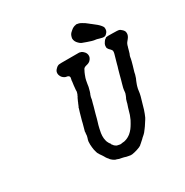

<svg xmlns="http://www.w3.org/2000/svg" viewBox="-187 -944 1094 1134"><g transform="rotate(-30 360.5 -377.0)"><path d="M299 -639Q319 -639 368 -639Q417 -639 420 -639Q433 -637 442.5 -629Q452 -621 456 -613Q459 -607 460 -599Q462 -581 446 -565Q436 -556 421 -553Q409 -550 405 -547Q397 -542 393 -530Q391 -526 389.5 -523.5Q388 -521 386.5 -516.5Q385 -512 383 -508Q375 -488 373 -476Q372 -467 369 -454Q368 -448 368 -447Q369 -443 359 -408Q356 -399 355 -396.5Q354 -394 354 -393.5Q354 -393 353 -393Q352 -392 348 -377Q347 -373 346.5 -368Q346 -363 345.5 -361Q345 -359 342.5 -350.5Q340 -342 339 -338Q338 -334 336 -326Q334 -317 333 -315Q331 -308 327 -294Q325 -287 324.5 -285Q324 -283 322 -276Q318 -260 315 -249Q312 -240 309 -228.5Q306 -217 304 -212Q300 -197 299 -192Q298 -187 297 -182Q287 -142 295 -112Q297 -106 298 -102Q304 -88 313 -78V-77Q312 -77 312 -77Q312 -75 318 -69Q321 -66 321 -65Q321 -63 333 -55Q337 -52 344 -51Q361 -47 364 -48Q365 -48 366 -48.5Q367 -49 375 -50Q388 -50 398 -54Q415 -59 433 -73Q445 -83 455 -96Q464 -108 472 -122Q485 -143 491 -161Q492 -165 495 -171Q499 -184 507 -212Q514 -233 515 -236Q515 -239 517.5 -246.5Q520 -254 521.5 -259.5Q523 -265 523 -265Q525 -265 527 -272Q527 -274 528.5 -275.5Q530 -277 530.5 -279.5Q531 -282 531 -282Q531 -282 532 -284Q533 -286 533 -287Q534 -288 535.5 -294Q537 -300 536.5 -300.5Q536 -301 537 -304.5Q538 -308 537.5 -309Q537 -310 538 -314.5Q539 -319 539 -321Q539 -325 545 -346Q546 -350 548 -357Q550 -364 553 -374.5Q556 -385 557.5 -391.5Q559 -398 561 -405Q565 -418 571 -441Q573 -446 575 -453.5Q577 -461 578.5 -467Q580 -473 583.5 -485Q587 -497 590.5 -509.5Q594 -522 596 -529Q599 -540 598 -548Q597 -554 588 -563Q580 -570 578 -574Q572 -583 573 -585Q573 -585 573 -591.5Q573 -598 574.5 -602.5Q576 -607 576.5 -608Q577 -609 578 -611Q579 -613 585 -622Q590 -630 598 -634Q601 -636 601.5 -637Q602 -638 603 -638Q611 -640 647 -639Q684 -639 692 -636Q698 -634 704 -628Q716 -619 720 -607Q721 -602 721 -597Q721 -581 708 -565Q701 -557 696 -550Q691 -543 688 -533Q688 -530 686 -525Q684 -520 684 -519.5Q684 -519 682.5 -513.5Q681 -508 679 -501Q676 -488 674 -484Q673 -481 673 -481L672 -480Q672 -481 670.5 -476.5Q669 -472 667.5 -466Q666 -460 666 -456Q666 -452 662.5 -440.5Q659 -429 658 -424Q657 -419 655 -413Q653 -407 652 -403Q649 -394 644 -376Q643 -369 641 -361.5Q639 -354 637 -349Q635 -344 634.5 -341Q634 -338 632 -335Q630 -332 628.5 -327.5Q627 -323 624 -316Q621 -309 619.5 -304Q618 -299 616.5 -294Q615 -289 613 -280Q609 -257 609 -252Q609 -248 605 -234Q602 -225 601 -220Q594 -197 592 -189Q590 -182 588 -175Q584 -158 574 -132Q564 -106 560 -102Q559 -101 557.5 -98Q556 -95 553.5 -92Q551 -89 549 -85Q546 -80 538 -68Q535 -64 530 -57Q516 -36 500 -23Q496 -20 493 -17Q487 -10 476 -1Q468 6 466 8Q463 11 461 12Q459 13 457 16Q450 22 428 29Q406 36 391 38Q376 39 373 37Q371 36 367 36Q358 35 352 33Q348 32 343 30Q337 29 335 28Q332 27 326 26Q309 24 297 18L289 16L283 13Q273 8 262 -3L259 -7Q261 -6 256 -11Q252 -16 250.5 -17.5Q249 -19 249 -19.5Q249 -20 247 -22.5Q245 -25 244 -27Q243 -29 240.5 -33.5Q238 -38 233.5 -44.5Q229 -51 227 -54Q225 -57 224.5 -57Q224 -57 222.5 -61Q221 -65 219 -67Q216 -70 213 -80Q211 -87 208 -99Q205 -115 204 -136Q204 -162 206 -164Q207 -165 208 -172Q209 -175 209.5 -175.5Q210 -176 210.5 -179.5Q211 -183 212 -185Q214 -191 214 -200Q214 -204 214.5 -206Q215 -208 215.5 -211.5Q216 -215 215 -215Q214 -214 220 -235Q224 -251 229 -268Q231 -275 232 -281Q237 -296 246 -331Q248 -338 250 -344Q252 -350 253.5 -355.5Q255 -361 255 -362Q255 -363 256 -363Q257 -363 259 -369Q260 -373 261 -374Q262 -375 263 -378.5Q264 -382 264.5 -382.5Q265 -383 265 -383.5Q265 -384 266.5 -386.5Q268 -389 268 -389.5Q268 -390 268 -390.5Q268 -391 269 -393Q270 -395 275 -406Q277 -409 277 -410.5Q277 -412 277.5 -412Q278 -412 279 -414Q280 -416 280 -416Q283 -419 283 -423Q283 -423 284 -424Q286 -426 290 -439L292 -447V-457Q293 -470 295 -488Q296 -496 297 -502Q297 -506 298 -510Q299 -515 298 -515Q298 -516 299 -520Q304 -538 301 -543Q298 -550 289 -552Q279 -553 273 -556Q254 -566 248 -585Q245 -594 247 -604Q249 -615 260 -625Q269 -635 281 -638Q285 -639 299 -639ZM485 -792Q486 -792 490 -792Q497 -791 505 -789Q514 -786 522 -781Q540 -771 549 -763Q552 -761 555.5 -758Q559 -755 561.5 -753Q564 -751 567 -749Q602 -723 613 -709Q620 -701 623 -694Q624 -690 624 -683Q624 -673 620 -666Q617 -660 610 -653.5Q603 -647 601 -647Q600 -647 596 -646Q586 -644 564 -651Q551 -656 531 -658Q526 -658 491 -670Q467 -678 459.5 -681.5Q452 -685 443 -694Q425 -711 425 -732L426 -738Q426 -738 426.5 -739Q427 -740 427.5 -742Q428 -744 428 -746Q428 -748 429 -748.5Q430 -749 431 -752Q432 -755 432.5 -756Q433 -757 434 -758.5Q435 -760 435.5 -760Q436 -760 437 -762Q437 -763 439 -764.5Q441 -766 442 -767.5Q443 -769 443 -768L444 -769Q444 -769 446 -771Q453 -776 453 -777Q454 -778 456.5 -779.5Q459 -781 459.5 -782Q460 -783 460.5 -783Q461 -783 462 -783.5Q463 -784 465.5 -785Q468 -786 468 -786.5Q468 -787 470.5 -787.5Q473 -788 474.5 -789Q476 -790 478 -790Q485 -790 485 -792Z"/></g></svg>

Font: TT2020 Style E
Style: Italic
Weight: 400
Italic angle: -15°
Version: Version 0.2.000